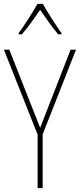

<svg xmlns="http://www.w3.org/2000/svg" viewBox="-20 -970 412 990"><path d="M201 -950H173C149 -907 102 -833 76 -799V-793H93C123 -827 161 -882 187 -919C214 -880 250 -828 280 -793H297V-799C278 -825 226 -905 201 -950ZM187 -311 28 -714H0L174 -276V0H200V-277L372 -714H344Z"/></svg>

Font: Noto Sans Thai Looped Condensed Thin
Style: Regular
Weight: 100
Width: 3
Designer: Sasikarn Vongin, Ben Mitchell
Foundry: The Fontpad Ltd
Version: Version 1.001